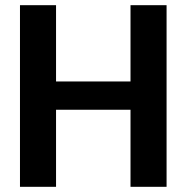

<svg xmlns="http://www.w3.org/2000/svg" viewBox="-20 -720 719 740"><path d="M622 -700V0H483V-297H196V0H57V-700H196V-406H483V-700Z"/></svg>

Font: Be Vietnam
Style: Bold
Weight: 700
Designer: Gabriel Lam
Foundry: TypeRant
Version: Version 4.000